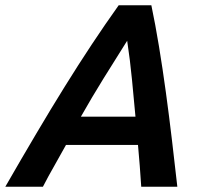

<svg xmlns="http://www.w3.org/2000/svg" viewBox="-60 -713 783 733"><path d="M-39.8 0Q22.2 -107.8 78.1 -202.2Q134 -296.8 186.4 -381.1Q238.8 -465.5 290 -542.8Q341.2 -620 393.2 -693H517.8Q533 -620.8 547 -535.6Q561 -450.5 573.4 -359.6Q585.8 -268.8 596.6 -177.1Q607.5 -85.5 617 0H479.2Q476.8 -41 473.5 -80.6Q470.2 -120.2 466.8 -159.8H192Q170.8 -120.8 147.9 -81Q125 -41.2 103.8 0ZM248.8 -267.5H457.2Q451 -334.8 443.9 -408.8Q436.8 -482.8 425.5 -557.5Q379.5 -484.8 335 -413Q290.5 -341.2 248.8 -267.5Z"/></svg>

Font: Ubuntu Sans
Style: Italic
Weight: 400
Italic angle: -13.5°
Designer: Dalton Maag Ltd
Foundry: Dalton Maag Ltd
Version: Version 1.006